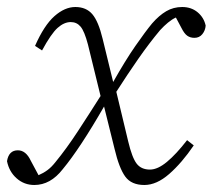

<svg xmlns="http://www.w3.org/2000/svg" viewBox="-20 -515 607 548"><path d="M0 -55Q5 -86 31 -86Q54 -86 68 -56L90 -15Q104 -21 115.5 -29.5Q127 -38 138 -52Q170 -91 203 -141.5Q236 -192 267 -241L231 -388Q221 -426 210 -439Q199 -452 182 -452Q163 -452 144.5 -435.5Q126 -419 100 -371L80 -384Q106 -443 135.5 -469Q165 -495 195 -495Q226 -495 243.5 -474.5Q261 -454 273 -404L303 -281Q338 -343 366.5 -384Q395 -425 414 -448Q434 -471 454.5 -483Q475 -495 500 -495Q526 -495 544 -480Q562 -465 567 -442Q566 -428 557.5 -417.5Q549 -407 535 -407Q523 -407 514.5 -413Q506 -419 498 -435L482 -465Q471 -460 459.5 -450.5Q448 -441 437 -429Q406 -392 375 -347.5Q344 -303 312 -253L346 -111Q357 -65 370 -48Q383 -31 408 -31Q430 -31 456.5 -53Q483 -75 514 -115L533 -100Q499 -50 463 -18.5Q427 13 392 13Q355 13 337.5 -11Q320 -35 307 -90L277 -211Q208 -91 159 -32Q124 13 78 13Q49 13 27.5 -6Q6 -25 0 -55Z"/></svg>

Font: Source Serif 4 SmText Light
Style: Italic
Weight: 300
Italic angle: -12°
Designer: Frank Grießhammer
Foundry: Adobe
Version: Version 4.005;hotconv 1.1.0;makeotfexe 2.6.0